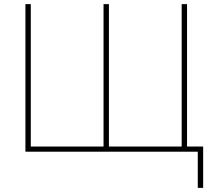

<svg xmlns="http://www.w3.org/2000/svg" viewBox="-20 -734 1039 929"><path d="M963 175H937V0H103V-714H129V-25H481V-714H507V-25H859V-714H885V-25H963Z"/></svg>

Font: Noto Sans UI Thin
Style: Regular
Weight: 250
Designer: Monotype Design Team
Foundry: Monotype Imaging Inc.
Version: Version 1.001